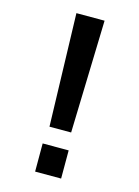

<svg xmlns="http://www.w3.org/2000/svg" viewBox="-112 -793 619 856"><g transform="rotate(15 197.0 -365.0)"><path d="M132 -730H262L247 -210H147ZM137 0V-130H257V0Z"/></g></svg>

Font: M PLUS 1p Medium
Style: Regular
Weight: 500
Version: Version 1.062